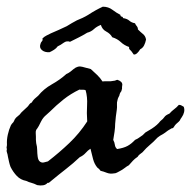

<svg xmlns="http://www.w3.org/2000/svg" viewBox="-60 -526 574 577"><path d="M306.6 -263.7Q307.6 -260.7 304.7 -252Q299.8 -246.1 298.8 -239.3Q296.9 -235.4 295.4 -232.4Q293.9 -229.5 293 -224.6Q291 -218.8 291.5 -210.9Q292 -203.1 291 -196.3Q289.1 -185.5 288.1 -175.3Q287.1 -165 286.1 -154.3Q286.1 -143.6 284.2 -129.9Q282.2 -116.2 280.3 -105.5Q284.2 -98.6 285.2 -90.8Q286.1 -83 292 -78.1Q311.5 -81.1 323.2 -87.4Q335 -93.8 345.7 -105.5Q354.5 -109.4 357.9 -112.3Q361.3 -115.2 369.1 -120.1Q371.1 -122.1 373 -124Q375 -126 377 -127.9Q387.7 -133.8 390.1 -135.7Q392.6 -137.7 396.5 -139.6Q413.1 -150.4 421.9 -162.1Q430.7 -168.9 434.1 -174.3Q437.5 -179.7 449.2 -184.6Q456.1 -192.4 463.4 -197.8Q470.7 -203.1 477.5 -210.9Q482.4 -210.9 485.4 -209Q488.3 -207 492.2 -205.1Q495.1 -197.3 493.2 -189Q491.2 -180.7 486.3 -173.8Q481.4 -167 481.4 -166Q481.4 -165 480.5 -164.1Q477.5 -160.2 473.1 -156.7Q468.8 -153.3 465.8 -149.4Q460.9 -140.6 458 -140.6Q455.1 -140.6 453.1 -138.7Q444.3 -133.8 440.9 -130.9Q437.5 -127.9 429.7 -123Q418.9 -117.2 417 -115.2Q415 -113.3 413.1 -112.3Q400.4 -98.6 390.1 -90.3Q379.9 -82 368.2 -68.4Q364.3 -65.4 360.4 -62.5Q356.4 -59.6 353.5 -54.7Q344.7 -48.8 339.4 -43Q334 -37.1 327.1 -29.3Q321.3 -26.4 314.5 -21Q307.6 -15.6 299.8 -11.7Q295.9 -9.8 291.5 -7.3Q287.1 -4.9 282.2 -4.9Q270.5 -2.9 260.7 -6.8Q251 -10.7 242.2 -12.7Q238.3 -18.6 232.4 -22.5Q223.6 -33.2 219.7 -47.9Q215.8 -62.5 211.9 -79.1Q204.1 -74.2 197.3 -66.4Q190.4 -58.6 179.7 -53.7Q160.2 -35.2 138.2 -18.1Q116.2 -1 93.8 17.6Q90.8 20.5 87.9 22.5Q85 24.4 83 23.4Q78.1 29.3 69.8 30.8Q61.5 32.2 51.8 30.3Q42 25.4 34.2 23.4Q26.4 21.5 18.6 17.6Q2 14.6 -9.3 2.9Q-20.5 -8.8 -28.3 -24.4Q-31.2 -32.2 -32.7 -39.1Q-34.2 -45.9 -36.1 -54.7Q-37.1 -62.5 -39.1 -67.9Q-41 -73.2 -39.1 -78.1Q-41 -81.1 -40 -84.5Q-39.1 -87.9 -39.1 -91.8Q-40 -105.5 -36.6 -121.1Q-33.2 -136.7 -27.3 -149.4Q-25.4 -153.3 -19.5 -159.2Q-17.6 -162.1 -16.6 -165Q-15.6 -168 -13.7 -169.9Q-11.7 -172.9 -7.8 -175.8Q-3.9 -178.7 -1 -181.6Q3.9 -188.5 10.3 -193.8Q16.6 -199.2 22.5 -205.1Q25.4 -208 27.8 -211.9Q30.3 -215.8 35.2 -217.8Q39.1 -224.6 43.9 -229Q48.8 -233.4 54.7 -238.3Q71.3 -258.8 95.7 -272.5Q120.1 -286.1 139.6 -303.7Q146.5 -306.6 151.4 -310.5Q156.2 -314.5 161.1 -318.4Q173.8 -329.1 187.5 -325.2Q201.2 -321.3 212.9 -318.4Q222.7 -309.6 231.9 -300.8Q241.2 -292 248 -281.2Q254.9 -282.2 263.7 -281.7Q272.5 -281.2 282.2 -283.2Q285.2 -283.2 288.1 -284.7Q291 -286.1 293 -286.1Q307.6 -281.2 307.6 -271.5ZM178.7 -256.8Q152.3 -244.1 130.9 -227.1Q109.4 -210 89.8 -190.4Q85 -185.5 79.6 -181.2Q74.2 -176.8 70.3 -171.9Q66.4 -167 63 -160.2Q59.6 -153.3 56.6 -147.5Q54.7 -143.6 52.7 -141.1Q50.8 -138.7 48.8 -135.7Q46.9 -130.9 47.4 -126Q47.9 -121.1 47.9 -115.2Q47.9 -110.4 47.9 -105.5Q47.9 -100.6 48.8 -95.7Q51.8 -85 51.8 -74.2Q51.8 -66.4 53.2 -55.2Q54.7 -43.9 60.5 -40Q66.4 -36.1 72.8 -38.1Q79.1 -40 84 -41Q118.2 -67.4 148.4 -96.2Q178.7 -125 202.1 -161.1Q200.2 -186.5 201.7 -210.4Q203.1 -234.4 197.3 -254.9Q193.4 -256.8 188 -256.3Q182.6 -255.9 178.7 -256.8ZM328.1 -384.8Q313.5 -389.6 303.2 -399.4Q293 -409.2 277.3 -414.1Q271.5 -424.8 259.3 -431.2Q247.1 -437.5 243.2 -451.2Q230.5 -446.3 222.2 -438.5Q213.9 -430.7 202.1 -427.7Q189.5 -419.9 176.8 -413.6Q164.1 -407.2 150.4 -400.4Q140.6 -404.3 131.3 -397.5Q122.1 -390.6 113.3 -386.7Q109.4 -380.9 102.5 -376.5Q95.7 -372.1 88.9 -369.1Q74.2 -368.2 65.9 -375.5Q57.6 -382.8 61.5 -393.6Q62.5 -398.4 65.9 -401.9Q69.3 -405.3 67.4 -410.2Q73.2 -416 79.1 -418.9Q85 -421.9 92.8 -425.8Q103.5 -430.7 116.2 -436Q128.9 -441.4 140.6 -447.3Q148.4 -452.1 155.8 -456.5Q163.1 -460.9 170.9 -464.8Q178.7 -467.8 188 -472.2Q197.3 -476.6 205.1 -481.4Q227.5 -496.1 249 -505.9Q265.6 -505.9 277.8 -496.6Q290 -487.3 301.8 -481.4Q301.8 -476.6 305.7 -476.1Q309.6 -475.6 309.6 -471.7Q322.3 -469.7 328.6 -463.9Q335 -458 345.7 -456.1Q347.7 -451.2 351.1 -447.3Q354.5 -443.4 354.5 -437.5Q362.3 -429.7 369.6 -423.8Q377 -418 378.9 -407.2Q377 -397.5 373 -389.6Q369.1 -381.8 361.3 -377.9Q357.4 -371.1 352.1 -366.2Q346.7 -361.3 341.8 -362.3Q334 -374 330.6 -376.5Q327.1 -378.9 328.1 -384.8Z"/></svg>

Font: Seaweed Script
Style: Regular
Weight: 400
Designer: Squid
Foundry: Font Diner, Inc DBA Neapolitan
Version: Version 1.000